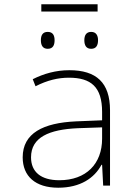

<svg xmlns="http://www.w3.org/2000/svg" viewBox="-20 -867 640 897"><path d="M173 -813H436V-847H173ZM406 -639C430 -639 438 -656 438 -679C438 -700 430 -718 406 -718C383 -718 374 -702 374 -679C374 -655 383 -639 406 -639ZM203 -639C228 -639 235 -657 235 -679C235 -700 228 -718 203 -718C180 -718 171 -703 171 -679C171 -655 180 -639 203 -639ZM252 10C355 10 421 -35 454 -97H457L462 0H494V-352C494 -481 430 -539 304 -539C241 -539 185 -523 133 -497L146 -464C201 -492 251 -504 302 -504C405 -504 457 -461 457 -344V-305L335 -300C182 -293 86 -245 86 -132C86 -44 145 10 252 10ZM257 -25C171 -25 125 -64 125 -132C125 -226 210 -262 343 -268L457 -272V-219C457 -102 383 -25 257 -25Z"/></svg>

Font: Noto Sans Mono ExtraLight
Style: Regular
Weight: 200
Designer: Monotype Design Team
Foundry: Monotype Imaging Inc.
Version: Version 2.014